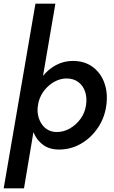

<svg xmlns="http://www.w3.org/2000/svg" viewBox="-24 -800 615 1040"><path d="M552 -230Q561 -296 541.5 -350.5Q522 -405 478 -437.5Q434 -470 371 -470Q322 -470 280.5 -448Q239 -426 209 -389L276 -780H168L-4 220H106L157 -84Q174 -42 208.5 -16Q243 10 296 10Q360 10 414.5 -21.5Q469 -53 506 -107.5Q543 -162 552 -230ZM442 -230Q436 -189 412 -156Q388 -123 353.5 -103.5Q319 -84 280 -85Q231 -87 203.5 -126Q176 -165 180 -218L185 -248Q195 -285 218.5 -313.5Q242 -342 273 -358.5Q304 -375 336 -375Q375 -375 401 -355Q427 -335 437.5 -302Q448 -269 442 -230Z"/></svg>

Font: Jost* 500 Medium Italic
Style: Italic
Weight: 500
Italic angle: -10°
Version: Version 3.200; ttfautohint (v0.97) -l 8 -r 50 -G 200 -x 14 -